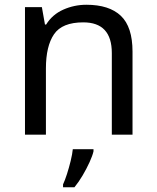

<svg xmlns="http://www.w3.org/2000/svg" viewBox="-20 -566 658 807"><path d="M343 -546Q439 -546 488 -499.5Q537 -453 537 -349V0H450V-343Q450 -472 330 -472Q241 -472 207 -422Q173 -372 173 -278V0H85V-536H156L169 -463H174Q200 -505 246 -525.5Q292 -546 343 -546ZM373 61V70Q369 88 356.5 115.5Q344 143 327.5 171Q311 199 293 221H245V209Q253 192 261.5 165.5Q270 139 277 110.5Q284 82 286 61Z"/></svg>

Font: Noto IKEA Simplified Chinese
Style: Regular
Weight: 400
Designer: Monotype Design Team
Foundry: Monotype Imaging Inc.
Version: Version 1.100